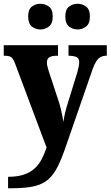

<svg xmlns="http://www.w3.org/2000/svg" viewBox="-22 -777 589 1023"><path d="M21 165Q70 165 104.5 153.5Q139 142 162 121Q185 100 200 71.5Q215 43 226 9L60 -434Q53 -454 45.5 -464Q38 -474 28 -477Q18 -480 3 -480H-2V-536H287V-480H283Q253 -480 240.5 -471.5Q228 -463 228 -445Q228 -435 230.5 -423.5Q233 -412 237 -400L290 -239Q297 -218 302 -197Q307 -176 310.5 -158Q314 -140 316 -127Q319 -150 323.5 -170Q328 -190 333 -207L390 -392Q393 -401 396.5 -418Q400 -435 400 -445Q400 -465 387.5 -472Q375 -479 347 -480H343V-536H547V-480H544Q527 -480 514 -473Q501 -466 491 -450.5Q481 -435 472 -410L331 -3Q308 65 286 109.5Q264 154 234.5 179.5Q205 205 159 215.5Q113 226 40 226H21ZM392 -620Q366 -620 346 -635.5Q326 -651 326 -689Q326 -727 346 -742Q366 -757 392 -757Q416 -757 436.5 -742Q457 -727 457 -689Q457 -651 436.5 -635.5Q416 -620 392 -620ZM193 -620Q168 -620 148 -635.5Q128 -651 128 -689Q128 -727 148 -742Q168 -757 193 -757Q218 -757 238.5 -742Q259 -727 259 -689Q259 -651 238.5 -635.5Q218 -620 193 -620Z"/></svg>

Font: Noto Serif Khmer SemiCondensed ExtraBold
Style: Regular
Weight: 800
Width: 4
Designer: Danh Hong and the Monotype Design Team
Foundry: Monotype Imaging Inc.
Version: Version 2.004